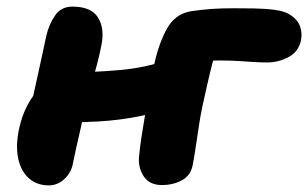

<svg xmlns="http://www.w3.org/2000/svg" viewBox="-20 -550 932 581"><path d="M128 11Q92 11 68 -10Q44 -31 35.5 -68.5Q27 -106 37 -157Q46 -200 63 -231.5Q80 -263 99.5 -283Q119 -303 134 -313Q147 -322 161 -326.5Q175 -331 189 -331Q262 -331 342 -338Q422 -345 492 -370L517 -233Q462 -210 401 -198Q340 -186 278.5 -182.5Q217 -179 159 -179L70 -212Q79 -252 87.5 -291.5Q96 -331 104.5 -369Q113 -407 120 -441Q128 -476 146.5 -503Q165 -530 199 -530Q256 -530 276.5 -497Q297 -464 287 -414Q282 -387 274 -357Q266 -327 257.5 -296.5Q249 -266 242 -240Q235 -214 231 -196Q226 -168 218.5 -137Q211 -106 201 -57Q196 -28 175 -8.5Q154 11 128 11ZM470 10Q432 10 414.5 -17Q397 -44 401 -79Q403 -102 408.5 -138Q414 -174 421 -214.5Q428 -255 435 -292Q442 -329 446 -352Q460 -418 485 -463Q510 -508 558 -516Q591 -521 620.5 -523Q650 -525 688 -525Q715 -525 748.5 -524.5Q782 -524 812.5 -520Q843 -516 860 -504Q881 -490 888 -470Q895 -450 891 -429Q884 -394 853.5 -377.5Q823 -361 789 -361Q768 -361 746 -362.5Q724 -364 699 -365.5Q674 -367 644 -367Q604 -367 584.5 -360.5Q565 -354 541 -348L638 -415Q631 -390 623 -359.5Q615 -329 607.5 -295.5Q600 -262 592 -226Q586 -197 581 -163.5Q576 -130 571.5 -100Q567 -70 563 -50Q557 -19 530.5 -4.5Q504 10 470 10Z"/></svg>

Font: Shantell Sans ExtraBold
Style: Italic
Weight: 800
Italic angle: -11°
Designer: Stephen Nixon, Anya Danilova, Shantell Martin
Foundry: Arrow Type
Version: Version 1.011;[c5ecc13dd]